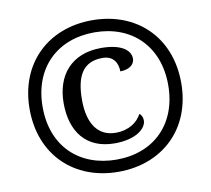

<svg xmlns="http://www.w3.org/2000/svg" viewBox="-81 -816 1006 917"><g transform="rotate(-10 422.5 -357.5)"><path d="M422 10C636 10 790 -134 790 -357C790 -581 636 -725 422 -725C208 -725 55 -580 55 -358C55 -134 209 10 422 10ZM423 -49C246 -49 118 -163 118 -357C118 -548 243 -666 423 -666C603 -666 727 -547 727 -358C727 -170 606 -49 423 -49ZM428 -127C531 -127 583 -172 583 -211C583 -226 577 -239 567 -245C549 -209 507 -176 441 -176C356 -176 309 -242 309 -358C309 -474 345 -539 440 -539C494 -539 513 -500 513 -461C552 -461 583 -479 583 -511C583 -553 537 -587 442 -587C297 -587 220 -493 220 -358C220 -219 290 -127 428 -127Z"/></g></svg>

Font: Noto Serif SemiBold
Style: Italic
Weight: 600
Italic angle: -12°
Designer: Monotype Design Team
Foundry: Monotype Imaging Inc.
Version: Version 2.014